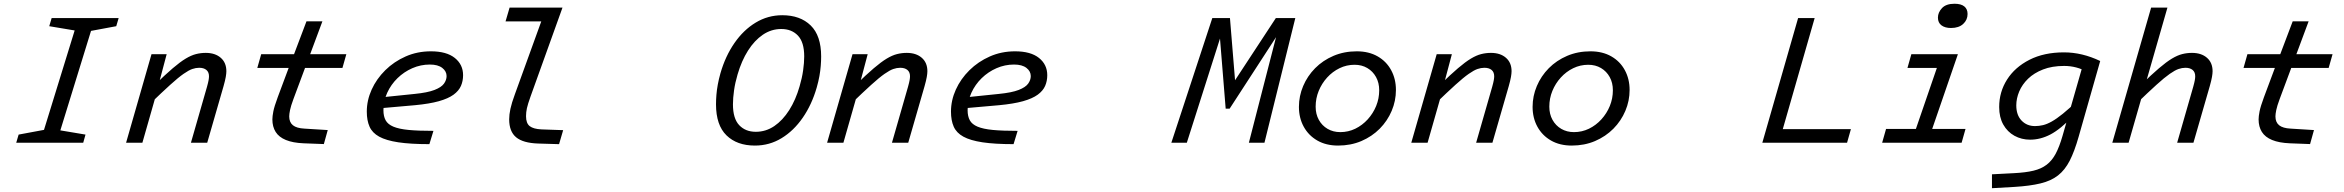

<svg xmlns="http://www.w3.org/2000/svg" viewBox="-20 -750 12320 1009"><path d="M392.4 -655H479.1L277.1 0H190.4ZM238.8 -612.3 251.4 -655H603.5L590.9 -612.3L424.2 -581.3ZM77.9 -42.7 244.5 -73.7 429.3 -42.7 417.4 0H65.3Z M855.9 -465.3 807.2 -281.9H808.8L728.3 0H642.6L776.2 -465.3ZM765.5 -201.6 792.6 -303.2Q848.5 -357.8 887.8 -391.3Q927.1 -424.8 956 -442.1Q984.9 -459.4 1009.8 -465.7Q1034.8 -472.1 1061.5 -472.1Q1110.4 -472.1 1140 -446.4Q1169.6 -420.7 1169.6 -375.8Q1169.6 -363.9 1166.4 -345.5Q1163.2 -327 1154.8 -297.3L1069 0H983.4L1068 -294.5Q1074.2 -316.7 1076.2 -328.7Q1078.3 -340.7 1078.3 -348.9Q1078.3 -371.1 1064.5 -382.5Q1050.8 -393.8 1026.7 -393.8Q1009.1 -393.8 990.6 -387.4Q972 -381 944.6 -361.9Q917.1 -342.8 874.6 -304.3Q832 -265.8 765.5 -201.6Z M1522 -229.3Q1508.5 -192.9 1504.2 -171.7Q1499.9 -150.6 1499.9 -138.3Q1499.9 -107.4 1519.4 -91.7Q1539 -76.1 1579.9 -74.1L1702.4 -66.5L1681.9 7.1L1576 3.1Q1519.2 0.8 1482.5 -14.3Q1445.8 -29.3 1428.6 -56.7Q1411.4 -84.1 1411.4 -122.5Q1411.4 -138.4 1416.4 -164.4Q1421.5 -190.5 1439.4 -238.8L1497 -393H1332.2L1352.7 -465.3H1525.3L1590.6 -637.9H1674.3L1610 -465.3H1800.1L1779.6 -393H1583Z M2238.9 -410.8Q2190.7 -410.8 2146.8 -391.6Q2103 -372.4 2068.8 -339.1Q2034.7 -305.8 2014.9 -262.5Q1995 -219.1 1995 -170.8Q1995 -138.7 2006.7 -117.6Q2018.3 -96.5 2047.5 -84.3Q2076.7 -72 2127.8 -67.1Q2178.9 -62.3 2257.8 -62.3L2236.5 7.5Q2137.6 7.5 2073.4 -2.1Q2009.3 -11.8 1972.8 -31.8Q1936.3 -51.9 1922 -84.5Q1907.6 -117 1907.6 -163.3Q1907.6 -222.7 1933.1 -279.1Q1958.6 -335.4 2004.6 -380.9Q2050.6 -426.3 2111.8 -453.3Q2172.9 -480.3 2244.4 -480.3Q2326.7 -480.3 2370.2 -445.4Q2413.6 -410.5 2413.6 -354.9Q2413.6 -324.4 2402.4 -298.5Q2391.1 -272.6 2363.3 -252.3Q2335.5 -232 2286 -218.1Q2236.5 -204.3 2161.1 -197.2L1952 -178.8L1970.3 -237L2159 -256.4Q2226.8 -263.1 2263.1 -277.2Q2299.5 -291.2 2313.2 -310.5Q2326.9 -329.7 2326.9 -350.3Q2326.9 -375.4 2304.2 -393.1Q2281.5 -410.8 2238.9 -410.8Z M2658 -710H2894.2L2873 -637.7H2636.8ZM2685.7 -254.2 2850.7 -710H2936L2768 -242.5Q2753.7 -202.6 2749 -181.2Q2744.4 -159.9 2744.4 -139.4Q2744.4 -102 2763.9 -87Q2783.5 -72 2825.3 -70L2939.5 -66L2918 7.6L2808.1 4.3Q2728.8 1.7 2692.3 -28.6Q2655.8 -58.9 2655.8 -123Q2655.8 -147.6 2662.4 -178.3Q2669 -209 2685.7 -254.2Z M4091 -670Q4185.3 -670 4240.3 -616.3Q4295.3 -562.6 4295.3 -453.3Q4295.3 -429.5 4293.2 -403.7Q4291.2 -378 4286.2 -350.1Q4281.2 -322.3 4272 -289.9Q4246.1 -200.1 4198.6 -131.4Q4151.2 -62.7 4087.3 -23.9Q4023.5 15 3947.1 15Q3852.8 15 3797.8 -38.7Q3742.8 -92.4 3742.8 -201.7Q3742.8 -226.2 3744.9 -251.6Q3746.9 -277 3752.1 -305.2Q3757.2 -333.4 3766.1 -365.1Q3792 -454.9 3839.5 -523.6Q3886.9 -592.3 3951.1 -631.1Q4015.3 -670 4091 -670ZM3952 -57.4Q4004.7 -57.4 4049 -87.4Q4093.3 -117.5 4127.5 -171.3Q4161.7 -225.2 4182 -296.2Q4195 -340.2 4200.6 -380.4Q4206.3 -420.5 4206.3 -453.5Q4206.3 -528.1 4173.3 -562.9Q4140.4 -597.6 4085.8 -597.6Q4033.4 -597.6 3989.1 -567.6Q3944.8 -537.5 3910.9 -484Q3877.1 -430.5 3856.1 -358.8Q3843.1 -314.8 3837.5 -274.6Q3831.8 -234.5 3831.8 -201.5Q3831.8 -126.9 3864.8 -92.1Q3897.7 -57.4 3952 -57.4Z M4539.9 -465.3 4491.2 -281.9H4492.8L4412.3 0H4326.6L4460.2 -465.3ZM4449.5 -201.6 4476.6 -303.2Q4532.5 -357.8 4571.8 -391.3Q4611.1 -424.8 4640 -442.1Q4668.9 -459.4 4693.8 -465.7Q4718.8 -472.1 4745.5 -472.1Q4794.4 -472.1 4824 -446.4Q4853.6 -420.7 4853.6 -375.8Q4853.6 -363.9 4850.4 -345.5Q4847.2 -327 4838.8 -297.3L4753 0H4667.4L4752 -294.5Q4758.2 -316.7 4760.2 -328.7Q4762.3 -340.7 4762.3 -348.9Q4762.3 -371.1 4748.5 -382.5Q4734.8 -393.8 4710.7 -393.8Q4693.1 -393.8 4674.6 -387.4Q4656 -381 4628.6 -361.9Q4601.1 -342.8 4558.6 -304.3Q4516 -265.8 4449.5 -201.6Z M5308.9 -410.8Q5260.7 -410.8 5216.8 -391.6Q5173 -372.4 5138.8 -339.1Q5104.7 -305.8 5084.9 -262.5Q5065 -219.1 5065 -170.8Q5065 -138.7 5076.7 -117.6Q5088.3 -96.5 5117.5 -84.3Q5146.7 -72 5197.8 -67.1Q5248.9 -62.3 5327.8 -62.3L5306.5 7.5Q5207.6 7.5 5143.4 -2.1Q5079.3 -11.8 5042.8 -31.8Q5006.3 -51.9 4992 -84.5Q4977.6 -117 4977.6 -163.3Q4977.6 -222.7 5003.1 -279.1Q5028.6 -335.4 5074.6 -380.9Q5120.6 -426.3 5181.8 -453.3Q5242.9 -480.3 5314.4 -480.3Q5396.7 -480.3 5440.2 -445.4Q5483.6 -410.5 5483.6 -354.9Q5483.6 -324.4 5472.4 -298.5Q5461.1 -272.6 5433.3 -252.3Q5405.5 -232 5356 -218.1Q5306.5 -204.3 5231.1 -197.2L5022 -178.8L5040.3 -237L5229 -256.4Q5296.8 -263.1 5333.1 -277.2Q5369.5 -291.2 5383.2 -310.5Q5396.9 -329.7 5396.9 -350.3Q5396.9 -375.4 5374.2 -393.1Q5351.5 -410.8 5308.9 -410.8Z M6787.1 -655 6625 0H6543.1L6711.7 -655ZM6425.6 -655 6217 0H6135.7L6350.9 -655ZM6751 -655 6441.9 -178.8H6421.2L6382.6 -655H6443.7L6473.9 -286.3H6442.9L6684.8 -655Z M7110 -480.3Q7173.3 -480.3 7219.5 -453.9Q7265.8 -427.5 7290.8 -381.3Q7315.9 -335.2 7315.9 -277Q7315.9 -220 7293.6 -167.4Q7271.4 -114.8 7230.7 -73.6Q7189.9 -32.5 7134.2 -8.7Q7078.4 15 7012 15Q6949 15 6903 -11.4Q6856.9 -37.8 6831.5 -83.9Q6806.1 -130.1 6806.1 -188.2Q6806.1 -245.3 6828.4 -297.8Q6850.6 -350.4 6891.3 -391.6Q6932.1 -432.8 6987.8 -456.5Q7043.6 -480.3 7110 -480.3ZM7023.5 -55.7Q7065.5 -55.7 7102.4 -73.6Q7139.3 -91.6 7167.7 -122.8Q7196 -154 7212 -193.1Q7228 -232.3 7228 -275.6Q7228 -315 7211.3 -345.1Q7194.7 -375.2 7165.6 -392.4Q7136.5 -409.6 7098.5 -409.6Q7056.5 -409.6 7019.6 -391.6Q6982.7 -373.7 6954.3 -342.5Q6926 -311.3 6910 -272.1Q6894 -233 6894 -189.6Q6894 -150.3 6910.7 -120.2Q6927.3 -90 6956.8 -72.8Q6986.2 -55.7 7023.5 -55.7Z M7609.9 -465.3 7561.2 -281.9H7562.8L7482.3 0H7396.6L7530.2 -465.3ZM7519.5 -201.6 7546.6 -303.2Q7602.5 -357.8 7641.8 -391.3Q7681.1 -424.8 7710 -442.1Q7738.9 -459.4 7763.8 -465.7Q7788.8 -472.1 7815.5 -472.1Q7864.4 -472.1 7894 -446.4Q7923.6 -420.7 7923.6 -375.8Q7923.6 -363.9 7920.4 -345.5Q7917.2 -327 7908.8 -297.3L7823 0H7737.4L7822 -294.5Q7828.2 -316.7 7830.2 -328.7Q7832.3 -340.7 7832.3 -348.9Q7832.3 -371.1 7818.5 -382.5Q7804.8 -393.8 7780.7 -393.8Q7763.1 -393.8 7744.6 -387.4Q7726 -381 7698.6 -361.9Q7671.1 -342.8 7628.6 -304.3Q7586 -265.8 7519.5 -201.6Z M8338 -480.3Q8401.3 -480.3 8447.5 -453.9Q8493.8 -427.5 8518.8 -381.3Q8543.9 -335.2 8543.9 -277Q8543.9 -220 8521.6 -167.4Q8499.4 -114.8 8458.7 -73.6Q8417.9 -32.5 8362.2 -8.7Q8306.4 15 8240 15Q8177 15 8131 -11.4Q8084.9 -37.8 8059.5 -83.9Q8034.1 -130.1 8034.1 -188.2Q8034.1 -245.3 8056.4 -297.8Q8078.6 -350.4 8119.3 -391.6Q8160.1 -432.8 8215.8 -456.5Q8271.6 -480.3 8338 -480.3ZM8251.5 -55.7Q8293.5 -55.7 8330.4 -73.6Q8367.3 -91.6 8395.7 -122.8Q8424 -154 8440 -193.1Q8456 -232.3 8456 -275.6Q8456 -315 8439.3 -345.1Q8422.7 -375.2 8393.6 -392.4Q8364.5 -409.6 8326.5 -409.6Q8284.5 -409.6 8247.6 -391.6Q8210.7 -373.7 8182.3 -342.5Q8154 -311.3 8138 -272.1Q8122 -233 8122 -189.6Q8122 -150.3 8138.7 -120.2Q8155.3 -90 8184.8 -72.8Q8214.2 -55.7 8251.5 -55.7Z M9429.4 -655H9516.4L9328.4 0H9241.4ZM9261.3 0 9281.5 -71.4H9706.9L9686.7 0Z M10183.5 -465.3H10269.2L10109.1 0H10023.5ZM10024.6 -465.3H10230.2L10209.7 -393H10004.1ZM9891.6 -72.3H10309.2L10288.7 0H9871.1ZM10232.9 -602.9Q10201.7 -602.9 10183 -616.7Q10164.2 -630.6 10164.2 -657.3Q10164.2 -684.5 10185.6 -707.4Q10207 -730.3 10251.2 -730.3Q10285.5 -730.3 10302.7 -716.4Q10320 -702.6 10320 -676.5Q10320 -645.4 10296.9 -624.1Q10273.8 -602.9 10232.9 -602.9Z M10818.9 -35.5 10932.2 -430.3 10994.2 -429.4H11017L10903.7 -31.4Q10882 45.1 10856.9 94.3Q10831.7 143.5 10795.3 171.9Q10759 200.4 10703.5 213.8Q10648 227.3 10566 232.3L10448.2 239V166L10563.7 160Q10624.5 157 10665.9 147.1Q10707.2 137.3 10735.5 115.7Q10763.9 94 10783.2 57.6Q10802.5 21.2 10818.9 -35.5ZM10949 -371.1Q10921.1 -387.8 10890.6 -395.6Q10860.2 -403.5 10827.7 -403.5Q10764 -403.5 10716.5 -384.9Q10669.1 -366.4 10638 -336.3Q10606.9 -306.1 10591.4 -269.3Q10576 -232.5 10576 -196.3Q10576 -145.2 10603.8 -116.3Q10631.6 -87.4 10674.4 -87.4Q10695.3 -87.4 10716.4 -92.4Q10737.4 -97.4 10762.5 -111.5Q10787.6 -125.5 10820.7 -152.2Q10853.9 -179 10899.3 -222.5L10874 -139.5Q10808.1 -71 10755.7 -43.5Q10703.3 -16 10648.6 -16Q10603.5 -16 10566.3 -36.5Q10529.2 -57.1 10507.7 -95.3Q10486.1 -133.6 10486.1 -187.7Q10486.1 -266.6 10527.4 -331.7Q10568.7 -396.8 10645.2 -435.8Q10721.7 -474.8 10826.8 -474.8Q10922 -474.8 11017 -429.4Z M11370.3 -710 11166.3 0H11080.6L11284.6 -710ZM11203.5 -201.6 11230.6 -303.2Q11286.5 -357.8 11325.8 -391.3Q11365.1 -424.8 11394 -442.1Q11422.9 -459.4 11447.8 -465.7Q11472.8 -472.1 11499.5 -472.1Q11548.4 -472.1 11578 -446.4Q11607.6 -420.7 11607.6 -375.8Q11607.6 -363.9 11604.4 -345.5Q11601.2 -327 11592.8 -297.3L11507 0H11421.4L11506 -294.5Q11512.2 -316.7 11514.2 -328.5Q11516.3 -340.4 11516.3 -348.9Q11516.3 -371.1 11502.5 -382.5Q11488.8 -393.8 11464.7 -393.8Q11447.1 -393.8 11428.6 -387.4Q11410 -381 11382.6 -361.9Q11355.1 -342.8 11312.6 -304.3Q11270 -265.8 11203.5 -201.6Z M11960 -229.3Q11946.5 -192.9 11942.2 -171.7Q11937.9 -150.6 11937.9 -138.3Q11937.9 -107.4 11957.4 -91.7Q11977 -76.1 12017.9 -74.1L12140.4 -66.5L12119.9 7.1L12014 3.1Q11957.2 0.8 11920.5 -14.3Q11883.8 -29.3 11866.6 -56.7Q11849.4 -84.1 11849.4 -122.5Q11849.4 -138.4 11854.4 -164.4Q11859.5 -190.5 11877.4 -238.8L11935 -393H11770.2L11790.7 -465.3H11963.3L12028.6 -637.9H12112.3L12048 -465.3H12238.1L12217.6 -393H12021Z"/></svg>

Font: Intel One Mono Light
Style: Italic
Weight: 300
Italic angle: -16°
Monospace: yes
Designer: Fred Shallcrass
Foundry: Frere-Jones Type LLC
Version: Version 1.004